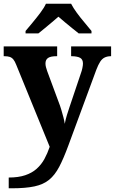

<svg xmlns="http://www.w3.org/2000/svg" viewBox="-20 -786 619 1035"><path d="M27 171Q79.1 171 115.8 158.6Q152.6 146.2 177.7 123.7Q202.8 101.3 219.4 71.1Q235.9 40.9 247.9 5.3L68.1 -435.2Q60.3 -455.6 51.9 -465.7Q43.5 -475.7 32.3 -479.3Q21.2 -483 4.1 -483H-0.1V-536H288.1V-483H283.9Q252.8 -483 238.9 -473.5Q225.1 -464 225.1 -443.7Q225.1 -434.5 227.7 -424.4Q230.2 -414.2 234.2 -403.2L295.6 -237.4Q303.9 -216.7 310.5 -194.4Q317.1 -172.1 322.2 -152.4Q327.3 -132.6 329.1 -118.5Q333.8 -143.4 340.7 -165.7Q347.5 -188 354.1 -207L417 -393.9Q420.8 -403.6 424 -418.8Q427.2 -434.1 427.2 -443.3Q427.2 -465.2 412.7 -473.8Q398.2 -482.4 367.5 -483H363.4V-536H578.9V-483H575.3Q556.9 -482.4 543.3 -475.5Q529.8 -468.7 519.7 -452.8Q509.6 -437 499.3 -410.2L347.9 -0.1Q322.5 68.9 299.1 113.4Q275.7 158 244.7 183.2Q213.8 208.4 166 218.7Q118.2 229 44.1 229H27ZM117.8 -619Q133.8 -638 155.4 -664Q177.1 -690 197.4 -717Q217.7 -744 227.7 -766H363.3Q374.3 -744 394.1 -717Q413.9 -690 436.1 -664Q458.2 -638 473.2 -619V-606H404Q390.2 -617 370.1 -633.2Q350.1 -649.3 330 -666.1Q310 -682.9 295 -696Q280 -682.9 260 -666.1Q239.9 -649.3 220.6 -633.2Q201.4 -617 187 -606H117.8Z"/></svg>

Font: Noto Serif Hebrew
Style: Regular
Weight: 400
Designer: Monotype Design Team
Foundry: Monotype Imaging Inc.
Version: Version 2.003